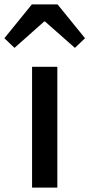

<svg xmlns="http://www.w3.org/2000/svg" viewBox="-59 -832 407 874"><path d="M87 -528V22H202V-528ZM-39 -658 7 -614 142 -734H146L282 -614L328 -658L203 -812H86Z"/></svg>

Font: コーポレート・ロゴ ver3 Medium
Style: Regular
Weight: 500
Designer: [KANA_main] LOGOTYPE.JP [Source Han Sans] Ryoko NISHIZUKA 西塚涼子 (kana, bopomofo & ideographs); Paul D. Hunt (Latin, Greek
Version: Version 12.001;FEAKit 1.0